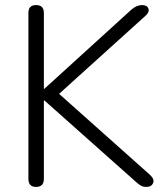

<svg xmlns="http://www.w3.org/2000/svg" viewBox="-20 -731 647 757"><path d="M122 6Q92 6 92 -26V-680Q92 -711 122 -711Q153 -711 153 -680V-381H155L498 -693Q519 -711 540 -711Q560 -711 565 -697.5Q570 -684 555 -670L213 -361L572 -41Q590 -24 583.5 -9Q577 6 557 6Q545 6 536.5 1.5Q528 -3 517 -13L155 -335H153V-26Q153 6 122 6Z"/></svg>

Font: Nunito Light
Style: Regular
Weight: 300
Designer: Vernon Adams
Foundry: Vernon Adams
Version: Version 3.601; ttfautohint (v1.8.2.53-6de2)